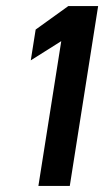

<svg xmlns="http://www.w3.org/2000/svg" viewBox="-20 -610 342 630"><path d="M81 -412 181 -475 106 0H209L302 -590H204L97 -513Z"/></svg>

Font: Charger Sport
Style: BlkExtObl
Weight: 900
Designer: Jasper
Foundry: Cannot Into Space Fonts
Version: Version 1.1